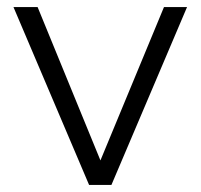

<svg xmlns="http://www.w3.org/2000/svg" viewBox="-20 -521 565 541"><path d="M231 0 18 -501H86L263 -69L442 -501H507L294 0Z"/></svg>

Font: Mulish Light
Style: Regular
Weight: 300
Designer: Vernon Adams
Foundry: Vernon Adams
Version: Version 3.603; ttfautohint (v1.8.3)